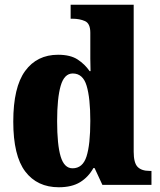

<svg xmlns="http://www.w3.org/2000/svg" viewBox="-20 -780 674 810"><path d="M228 10Q137 10 86.5 -56.5Q36 -123 36 -267Q36 -412 86 -480.5Q136 -549 225 -549Q277 -549 307.5 -529Q338 -509 358 -480H362Q361 -502 361 -533Q361 -564 361 -593V-642Q361 -681 338.5 -691Q316 -701 286 -701H278V-760H544V-140Q544 -93 560.5 -76Q577 -59 611 -59H619V0H412L379 -71H374Q353 -33 318 -11.5Q283 10 228 10ZM286 -70Q329 -70 345 -120Q361 -170 361 -270Q361 -366 345.5 -418Q330 -470 287 -470Q251 -470 236 -418Q221 -366 221 -269Q221 -169 236 -119.5Q251 -70 286 -70Z"/></svg>

Font: Noto Serif SemiCondensed Black
Style: Regular
Weight: 900
Width: 4
Designer: Monotype Design Team
Foundry: Monotype Imaging Inc.
Version: Version 2.014; ttfautohint (v1.8.4.7-5d5b)